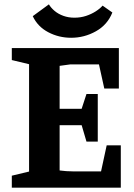

<svg xmlns="http://www.w3.org/2000/svg" viewBox="-20 -871 621 891"><path d="M34.8 0V-55.7L114.9 -74.9V-573.1L34.8 -592.3V-648H531.6V-460.1H464L439.3 -572H305L256.7 -565.4V-366.2H358.9L381.3 -434.8H433.7V-213.8H381.3L358.9 -290.1H256.7V-80Q272.2 -77.9 287.5 -76.8Q302.9 -75.6 320.7 -75.6H448.9L475.1 -196.7H540.6V0ZM310.2 -695.7Q252.9 -695.7 203.9 -721.5Q154.9 -747.2 132 -796L206.9 -850.8Q216.6 -834.4 233.6 -820.2Q250.6 -805.9 274.2 -797.4Q297.8 -788.9 325.2 -788.9Q354.1 -788.9 379 -797.1Q403.8 -805.3 423.9 -818.1Q444.1 -830.9 456.1 -844.9L501.4 -813Q479 -756.1 425.2 -725.9Q371.4 -695.7 310.2 -695.7Z"/></svg>

Font: Faustina Light
Style: Regular
Weight: 300
Designer: Alfonso Garcia
Foundry: http://www.omnibus-type.com
Version: Version 1.200